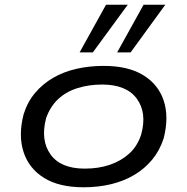

<svg xmlns="http://www.w3.org/2000/svg" viewBox="-20 -784 792 813"><path d="M334 9Q230 9 166 -31Q102 -71 79.5 -141Q57 -211 80 -300Q96 -352 128.5 -390.5Q161 -429 205 -454.5Q249 -480 303.5 -492.5Q358 -505 419 -505Q523 -505 587 -465.5Q651 -426 673.5 -357Q696 -288 673 -198Q656 -146 624 -107.5Q592 -69 548 -43Q504 -17 450 -4Q396 9 334 9ZM339 -70Q397 -70 444.5 -86Q492 -102 527 -133.5Q562 -165 578 -215Q603 -307 559 -366.5Q515 -426 412 -426Q357 -426 308.5 -411Q260 -396 226 -364Q192 -332 175 -283Q151 -190 194 -130Q237 -70 339 -70ZM476 -562 588 -764H680L533 -562ZM317 -562 429 -764H521L373 -562Z"/></svg>

Font: Nunito Sans 7pt Expanded
Style: Italic
Weight: 400
Width: 7
Italic angle: -9°
Designer: Vernon Adams
Foundry: Vernon Adams
Version: Version 3.101;gftools[0.9.27]